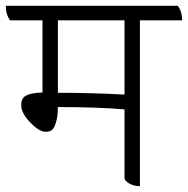

<svg xmlns="http://www.w3.org/2000/svg" viewBox="-45 -620 646 660"><path d="M581 -550H436V20Q415 20 399 10.5Q383 1 383 -8V-244Q290 -252 154 -252Q154 -207 140 -181Q133 -167 111.5 -167Q90 -167 59 -199Q28 -231 28 -258Q28 -271 32 -279Q41 -300 101 -302V-550H-10Q-25 -569 -25 -600H566Q581 -582 581 -550ZM383 -550H154V-301Q269 -301 383 -295Z"/></svg>

Font: Karma Light
Style: Regular
Weight: 300
Designer: Joana Correia
Foundry: Indian Type Foundry
Version: Version 1.202;PS 1.0;hotconv 1.0.78;makeotf.lib2.5.61930; tt